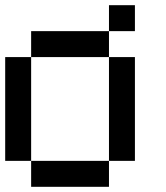

<svg xmlns="http://www.w3.org/2000/svg" viewBox="-20 -720 640 740"><path d="M0 -100V-500H100V-100ZM100 -100H400V0H100ZM100 -500V-600H400V-500ZM400 -100V-500H500V-100ZM400 -600V-700H500V-600Z"/></svg>

Font: Galmuri9 Regular
Style: Regular
Weight: 400
Designer: Lee Minseo (quiple)
Version: Version 2.399;hotconv 1.1.1;makeotfexe 2.6.0 DEVELOPMENT